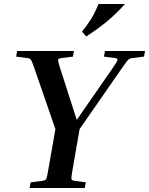

<svg xmlns="http://www.w3.org/2000/svg" viewBox="-20 -933 740 953"><path d="M406 -28 401 0H127L132 -28L188 -35Q202 -37 206.5 -41Q211 -45 215 -64L255 -292L150 -596Q142 -619 137.5 -628.5Q133 -638 128.5 -641Q124 -644 114 -645L60 -652L65 -680H347L342 -652L286 -645Q270 -643 268.5 -636.5Q267 -630 278 -596L361 -338L540 -596Q563 -629 563.5 -636.5Q564 -644 550 -645L496 -652L501 -680H700L695 -652L639 -645Q629 -644 623 -641Q617 -638 609.5 -628.5Q602 -619 586 -596L375 -292L339 -84Q333 -50 335 -43.5Q337 -37 352 -35ZM408 -752 387 -776Q413 -808 432 -838.5Q451 -869 469 -913H600Q559 -867 515 -830Q471 -793 408 -752Z"/></svg>

Font: Inria Serif
Style: Bold Italic
Weight: 700
Italic angle: -10°
Designer: Black Foundry Team
Foundry: Black Foundry
Version: Version 1.000; ttfautohint (v1.8.3)